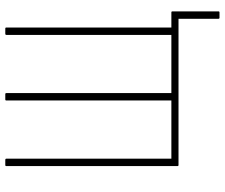

<svg xmlns="http://www.w3.org/2000/svg" viewBox="-82 -613 850 726"><g transform="rotate(-90 343.0 -250.0)"><path d="M639 155Q635 155 635 151V0H82Q78 0 78 -4V-651Q78 -655 82 -655H101Q106 -655 106 -651V-27H326V-651Q326 -655 330 -655H350Q354 -655 354 -651V-27H574V-651Q574 -655 579 -655H598Q602 -655 602 -651V-27H659Q663 -27 663 -23V151Q663 155 659 155Z"/></g></svg>

Font: Sofia Sans Cond ExtraLight
Style: Regular
Weight: 200
Width: 3
Designer: Botio Nikoltchev, Ani Petrova
Foundry: lettersoup
Version: Version 4.100; ttfautohint (v1.8.3)